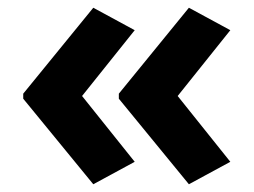

<svg xmlns="http://www.w3.org/2000/svg" viewBox="-20 -522 655 496"><path d="M40 -267V-280L221 -502L328 -444L192 -274L328 -104L221 -46ZM287 -267V-280L468 -502L575 -444L439 -274L575 -104L468 -46Z"/></svg>

Font: OpenSansMMV
Style: Bold
Weight: 700
Foundry: Ascender Corporation
Version: Version 4.001